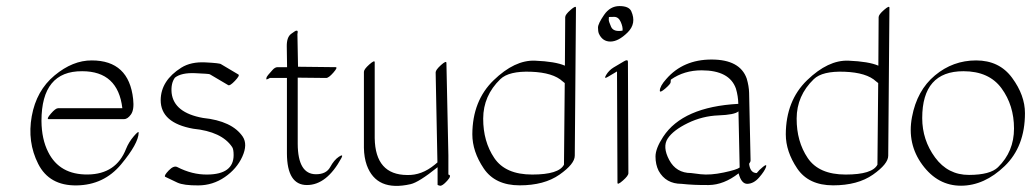

<svg xmlns="http://www.w3.org/2000/svg" viewBox="-20 -574 3362 626"><path d="M137.2 -78.1Q174.3 -3.9 266.6 -5.1Q358.9 -6.3 391.1 -88.9Q399.9 -110.8 416.3 -129.9Q432.6 -148.9 432.1 -141.1Q431.2 -106 375 -38.3Q318.8 29.3 229.7 30.5Q140.6 31.7 104.5 -39.8Q68.4 -111.3 83.5 -195.1Q98.6 -278.8 158 -328.1Q217.3 -377.4 279.3 -377Q400.4 -377 414.1 -251Q418 -216.3 407 -200.9Q396 -185.5 384.3 -185.5H138.7Q130.4 -185.5 145.8 -203.4Q161.1 -221.2 169.4 -221.2H378.9Q364.7 -341.8 248 -341.8Q115.2 -342.8 115.2 -179.7Q115.7 -120.1 137.2 -78.1Z M558.1 -29.3Q606.4 -4.4 655.3 -4.9Q741.7 -5.4 741.7 -68.4Q741.7 -87.9 736.8 -94.7Q703.1 -145 609.9 -154.3Q503.9 -173.3 503.9 -247.6Q504.4 -311.5 571.3 -353.5Q602.5 -373 649.9 -370.6Q697.3 -368.2 700.7 -364.7L757.3 -331.1Q762.7 -328.1 746.1 -310.5Q729.5 -293 724.1 -296.4L667 -330.1Q666.5 -330.1 664.1 -331.8Q661.6 -333.5 616.5 -335.4Q571.3 -337.4 550.3 -320.8Q536.6 -302.2 539.6 -270.5Q547.4 -206.5 641.6 -189.5Q736.8 -179.7 771.5 -128.4Q788.1 -103 770 -63.2Q752 -23.4 712.9 3.4Q673.8 30.3 626.5 30.5Q579.1 30.8 558.6 21.5Q538.1 12.2 518.6 2.4Q513.7 -1 530 -18.1Q546.4 -35.2 558.1 -29.3Z M916 -355Q915.5 -393.1 915 -422.9Q914.6 -452.6 929 -463.4Q943.4 -474.1 946 -474.1Q948.7 -474.1 949.5 -473.6Q950.2 -473.1 950.4 -471.9Q950.7 -470.7 950.7 -469.5Q950.7 -468.3 950.2 -466.1Q949.7 -463.9 949.7 -462.4L951.7 -356.4L1074.2 -355Q1082.5 -355 1066.9 -337.2Q1051.3 -319.3 1043 -319.8Q997.1 -320.3 950.7 -320.8V-105Q951.2 -5.9 1010.3 -5.9Q1043.9 -5.9 1056.6 -29.3Q1069.3 -52.7 1085 -63Q1100.6 -73.2 1093.3 -59.1Q1045.4 29.3 980.7 29.3Q916 29.3 915.5 -73.7V-319.8H859.9Q847.2 -312.5 848.1 -316.9L848.6 -318.4Q848.6 -323.2 854.2 -329.6Q859.9 -335.9 868.2 -345.5Q876.5 -355 884.8 -355Z M1441.9 -67.4V-4.9Q1454.1 -2.4 1438 15.4Q1421.9 33.2 1414.3 31.5Q1406.7 29.8 1406.7 28.3V-28.8Q1345.2 20.5 1318.8 26.4Q1207.5 51.8 1175.8 -35.6Q1167 -60.5 1166.5 -92.3V-339.8Q1166.5 -348.1 1184.1 -363.8Q1201.7 -379.4 1201.7 -371.1V-123.5Q1203.6 -3.9 1307.6 -3.4Q1355 -2 1397.5 -37.1Q1402.3 -41 1406.2 -44.4Q1403.3 -191.4 1400.4 -337.9Q1400.4 -346.2 1417.7 -361.8Q1435.1 -377.4 1435.5 -369.1Z M1821.8 -359.9 1822.8 -518.1Q1822.8 -526.4 1840.3 -541.7Q1857.9 -557.1 1857.9 -548.8L1854 -66.4Q1854 -39.6 1804.2 -4.6Q1754.4 30.3 1674.3 30.3Q1594.2 30.3 1557.1 -24.9Q1520 -80.1 1520 -136.2Q1520.5 -245.6 1589.4 -312.3Q1658.2 -378.9 1724.4 -376.2Q1790.5 -373.5 1821.8 -359.9ZM1821.3 -303.2Q1819.3 -304.2 1814.5 -308.6Q1783.7 -337.4 1711.4 -340.1Q1639.2 -342.8 1611.3 -315.9Q1555.7 -262.2 1555.4 -187.5Q1555.2 -112.8 1591.6 -58.8Q1627.9 -4.9 1715.1 -4.9Q1802.2 -4.9 1818.8 -37.1Z M2038.1 -537.6Q2056.2 -497.6 2026.1 -468Q1996.1 -438.5 1970.2 -438.5Q1944.3 -438.5 1932.6 -464.4Q1929.7 -471.7 1929.7 -484.1Q1929.7 -496.6 1949.5 -525.4Q1969.2 -554.2 1999.8 -554.2Q2030.3 -554.2 2038.1 -537.6ZM2009.8 -474.1Q2011.2 -485.8 2003.9 -502.4Q1996.6 -519 1982.4 -519Q1968.3 -519 1965.3 -518.6Q1964.8 -515.1 1964.8 -509.5Q1964.8 -503.9 1972.4 -486.6Q1980 -469.2 2009.8 -474.1ZM1980.5 -354 2015.1 -374.5Q2026.9 -381.3 2027.3 -373L2028.8 -9.3Q2028.8 -1 2011 14.6Q1993.2 30.3 1993.2 22L1991.7 -340.8H1991.2L1962.4 -323.7Q1947.3 -314.5 1956.3 -329.6Q1965.3 -344.7 1980.5 -354Z M2416.5 25.4Q2397 25.4 2388.2 -8.8Q2339.8 28.8 2290.8 29.3Q2241.7 29.8 2202.1 25.4Q2150.9 25.4 2127.4 -17.1Q2117.2 -37.6 2117.2 -63.7Q2117.2 -89.8 2142.1 -127.9Q2206.1 -225.6 2387.2 -235.4Q2386.7 -260.7 2379.4 -285.2Q2358.4 -344.7 2267.6 -344.7Q2210.4 -344.7 2167.5 -314.5Q2166.5 -312 2166.7 -306.4Q2167 -300.8 2149.2 -285.4Q2131.3 -270 2131.3 -278.3Q2131.3 -293 2152.3 -316.4Q2207.5 -379.9 2300 -379.9Q2392.6 -379.9 2414.6 -317.9Q2421.9 -293 2422.4 -271.5L2427.2 -50.8Q2427.2 -46.4 2422.4 -40Q2425.8 -9.8 2447.3 -9.8Q2454.6 -19.5 2468 -30.3Q2481.4 -41 2477.5 -29.3Q2472.7 -15.6 2455.1 4.6Q2437.5 24.9 2416.5 25.4ZM2387.7 -210.9Q2375 -199.7 2322.5 -197.8Q2270 -195.8 2222.4 -172.6Q2174.8 -149.4 2157 -122.3Q2139.2 -95.2 2161.9 -52.5Q2184.6 -9.8 2233.4 -9.8Q2233.4 -9.8 2264.6 -5.9Q2296.4 -2.4 2339.4 -11.5Q2382.3 -20.5 2391.6 -27.8Z M2843.8 -359.9 2844.7 -518.1Q2844.7 -526.4 2862.3 -541.7Q2879.9 -557.1 2879.9 -548.8L2876 -66.4Q2876 -39.6 2826.2 -4.6Q2776.4 30.3 2696.3 30.3Q2616.2 30.3 2579.1 -24.9Q2542 -80.1 2542 -136.2Q2542.5 -245.6 2611.3 -312.3Q2680.2 -378.9 2746.3 -376.2Q2812.5 -373.5 2843.8 -359.9ZM2843.3 -303.2Q2841.3 -304.2 2836.4 -308.6Q2805.7 -337.4 2733.4 -340.1Q2661.1 -342.8 2633.3 -315.9Q2577.6 -262.2 2577.4 -187.5Q2577.1 -112.8 2613.5 -58.8Q2649.9 -4.9 2737.1 -4.9Q2824.2 -4.9 2840.8 -37.1Z M3321.8 -205.1Q3321.8 -96.2 3255.6 -32.5Q3189.5 31.2 3113.5 31.5Q3037.6 31.7 2987.3 -36.6Q2937 -105 2953.4 -192.1Q2969.7 -279.3 3028.3 -328.1Q3086.9 -377 3162.6 -377Q3238.3 -377 3280 -320.1Q3321.8 -263.2 3321.8 -205.1ZM3121.1 -341.8Q2986.8 -341.8 2986.8 -189Q2986.8 -117.7 3028.8 -60.5Q3070.8 -3.4 3139.6 -3.7Q3208.5 -3.9 3233.9 -28.8Q3286.1 -79.6 3286.1 -155Q3286.1 -230.5 3245.4 -286.1Q3204.6 -341.8 3121.1 -341.8Z"/></svg>

Font: ML-NILA01_NewLipi
Style: Regular
Weight: 400
Designer: CLT@C-DIT
Version: Version ML-NILA01_NewLipi 2.